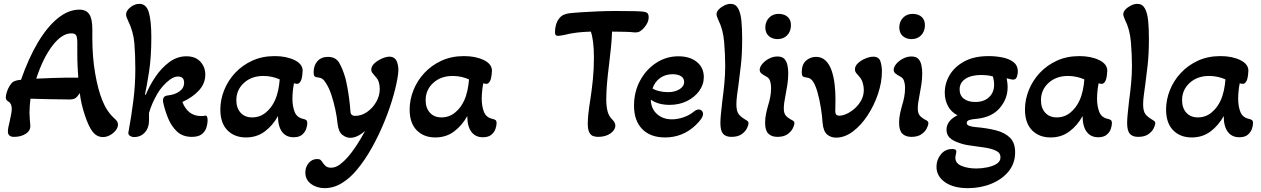

<svg xmlns="http://www.w3.org/2000/svg" viewBox="-20 -700 6544 996"><path d="M514 11Q483 11 461.5 -15.5Q440 -42 420 -103Q410 -133 403.5 -161.5Q397 -190 394 -217Q381 -197 370.5 -190.5Q360 -184 340 -184Q291 -184 236 -185.5Q181 -187 138 -188Q136 -170 134.5 -151.5Q133 -133 133 -115Q133 -99 134.5 -83Q136 -67 137 -52Q140 -24 115 -7Q90 10 53 10Q21 10 21 -18Q21 -35 30 -69Q35 -92 38 -108.5Q41 -125 41 -135Q41 -163 24 -173Q10 -181 10 -194Q10 -206 15.5 -223Q21 -240 30 -254.5Q39 -269 47 -275Q54 -279 64 -282Q74 -285 89 -286Q128 -398 176.5 -479.5Q225 -561 280 -605.5Q335 -650 392 -650Q427 -650 443 -626.5Q459 -603 459 -548V-503Q459 -402 474 -317Q489 -232 511 -179Q533 -123 572 -87Q584 -77 588 -69.5Q592 -62 592 -54Q592 -39 580.5 -24Q569 -9 551 1Q533 11 514 11ZM168 -292Q217 -294 254 -295.5Q291 -297 316 -297H386Q384 -325 382.5 -356Q381 -387 381 -421V-479Q381 -508 374.5 -517.5Q368 -527 350 -527Q301 -527 252 -463Q203 -399 168 -292Z M675 11Q664 11 654 4.5Q644 -2 646 -13Q661 -93 671.5 -175.5Q682 -258 682 -342Q682 -416 677 -476Q672 -536 645 -591Q640 -602 637 -610Q634 -618 634 -625Q634 -644 656 -662Q678 -680 703 -680Q739 -680 752 -636Q765 -592 765 -506Q765 -403 753 -326.5Q741 -250 732 -210L736 -208Q756 -257 787 -302.5Q818 -348 858.5 -378Q899 -408 947 -408Q994 -408 1019.5 -380Q1045 -352 1045 -313Q1045 -267 1012 -231Q979 -195 926 -171Q939 -137 963 -117.5Q987 -98 1024 -98Q1036 -98 1044 -100Q1057 -103 1057 -75Q1057 -59 1051 -39Q1045 -19 1027.5 -4.5Q1010 10 975 10Q928 10 898.5 -17.5Q869 -45 852.5 -85.5Q836 -126 827 -166Q819 -203 852 -205Q887 -209 911 -226Q935 -243 935 -271Q935 -303 904 -303Q884 -303 863.5 -288.5Q843 -274 825.5 -254Q808 -234 797 -215Q782 -189 771 -164Q760 -139 753 -114V-74Q753 -37 731.5 -13Q710 11 675 11Z M1256 13Q1196 13 1159.5 -24.5Q1123 -62 1123 -132Q1123 -182 1142.5 -231.5Q1162 -281 1199 -321Q1236 -361 1288 -385Q1340 -409 1405 -409Q1465 -409 1507.5 -388.5Q1550 -368 1550 -333Q1550 -324 1548 -309.5Q1546 -295 1543 -286Q1540 -278 1534.5 -271.5Q1529 -265 1520 -265Q1516 -265 1505 -268Q1501 -247 1499 -227Q1497 -207 1497 -187Q1497 -149 1508.5 -119.5Q1520 -90 1554 -83Q1563 -81 1568.5 -77Q1574 -73 1574 -60Q1574 -49 1568.5 -32Q1563 -15 1547.5 -1.5Q1532 12 1503 12Q1464 12 1443 -16.5Q1422 -45 1422 -98Q1395 -49 1353.5 -18Q1312 13 1256 13ZM1288 -91Q1328 -91 1358.5 -116Q1389 -141 1406 -179Q1417 -203 1423 -231.5Q1429 -260 1431 -288Q1414 -296 1392 -301Q1370 -306 1346 -306Q1285 -306 1245.5 -270Q1206 -234 1206 -180Q1206 -140 1228 -115.5Q1250 -91 1288 -91Z M1664 276Q1623 276 1593.5 254Q1564 232 1564 195Q1564 166 1581.5 145.5Q1599 125 1625 125Q1637 125 1642 129Q1647 133 1650 138Q1658 151 1668.5 160.5Q1679 170 1697 170Q1721 170 1743.5 153Q1766 136 1785 114Q1802 95 1826 59.5Q1850 24 1874 -21Q1852 -2 1833 6.5Q1814 15 1797 15Q1776 15 1756 -0.5Q1736 -16 1731 -59Q1728 -92 1719.5 -132Q1711 -172 1698.5 -209.5Q1686 -247 1668 -273Q1661 -285 1652 -291Q1643 -297 1626 -299Q1614 -300 1610.5 -306Q1607 -312 1607 -325Q1607 -361 1627 -383Q1647 -405 1681 -405Q1722 -405 1740 -373.5Q1758 -342 1771 -297Q1776 -279 1781.5 -249.5Q1787 -220 1791.5 -186Q1796 -152 1798 -121Q1799 -99 1823 -99Q1855 -99 1884 -119Q1913 -139 1931.5 -171Q1950 -203 1950 -238Q1950 -258 1945 -274Q1940 -290 1928 -302Q1918 -314 1912 -321.5Q1906 -329 1906 -339Q1906 -356 1922 -371Q1938 -386 1960.5 -396Q1983 -406 2000 -406Q2030 -406 2040 -377.5Q2050 -349 2045 -315Q2039 -268 2021 -204Q2003 -140 1974.5 -70Q1946 0 1909.5 65.5Q1873 131 1832 180Q1797 223 1754 249.5Q1711 276 1664 276Z M2238 13Q2178 13 2141.5 -24.5Q2105 -62 2105 -132Q2105 -182 2124.5 -231.5Q2144 -281 2181 -321Q2218 -361 2270 -385Q2322 -409 2387 -409Q2447 -409 2489.5 -388.5Q2532 -368 2532 -333Q2532 -324 2530 -309.5Q2528 -295 2525 -286Q2522 -278 2516.5 -271.5Q2511 -265 2502 -265Q2498 -265 2487 -268Q2483 -247 2481 -227Q2479 -207 2479 -187Q2479 -149 2490.5 -119.5Q2502 -90 2536 -83Q2545 -81 2550.5 -77Q2556 -73 2556 -60Q2556 -49 2550.5 -32Q2545 -15 2529.5 -1.5Q2514 12 2485 12Q2446 12 2425 -16.5Q2404 -45 2404 -98Q2377 -49 2335.5 -18Q2294 13 2238 13ZM2270 -91Q2310 -91 2340.5 -116Q2371 -141 2388 -179Q2399 -203 2405 -231.5Q2411 -260 2413 -288Q2396 -296 2374 -301Q2352 -306 2328 -306Q2267 -306 2227.5 -270Q2188 -234 2188 -180Q2188 -140 2210 -115.5Q2232 -91 2270 -91Z M3082 10Q3070 10 3057.5 6Q3045 2 3037 -13Q3029 -28 3029 -59Q3029 -81 3032.5 -113Q3036 -145 3042 -182Q3050 -232 3055.5 -287.5Q3061 -343 3061 -401Q3061 -448 3056.5 -482.5Q3052 -517 3045 -536Q3007 -535 2973 -531Q2939 -527 2904 -518Q2895 -517 2888.5 -515.5Q2882 -514 2876 -514Q2867 -514 2863 -517.5Q2859 -521 2859 -535Q2859 -552 2864 -570.5Q2869 -589 2879 -602Q2889 -616 2902.5 -622.5Q2916 -629 2932 -631Q2957 -634 2996 -636.5Q3035 -639 3081.5 -641Q3128 -643 3173 -643Q3246 -643 3277.5 -642Q3309 -641 3320 -639Q3334 -637 3339.5 -630.5Q3345 -624 3345 -610Q3345 -583 3321 -556Q3311 -544 3300 -537.5Q3289 -531 3271 -532Q3255 -534 3224 -535Q3193 -536 3155 -536Q3154 -501 3149.5 -454.5Q3145 -408 3139 -361Q3133 -315 3129 -269Q3125 -223 3125 -185Q3125 -150 3131.5 -123.5Q3138 -97 3158 -78Q3172 -64 3172 -48Q3172 -26 3147 -8Q3122 10 3082 10Z M3430 13Q3354 13 3311.5 -30.5Q3269 -74 3269 -152Q3269 -223 3300 -281Q3331 -339 3383.5 -373.5Q3436 -408 3499 -408Q3559 -408 3595 -378.5Q3631 -349 3631 -300Q3631 -261 3607 -228Q3583 -195 3543 -175.5Q3503 -156 3454 -156Q3394 -156 3356 -183Q3357 -137 3387.5 -109Q3418 -81 3466 -81Q3495 -81 3525.5 -91.5Q3556 -102 3578 -120Q3592 -132 3604 -132Q3614 -132 3620.5 -125.5Q3627 -119 3627 -109Q3627 -87 3589 -51Q3522 13 3430 13ZM3445 -222Q3481 -222 3505 -237Q3529 -252 3529 -275Q3529 -294 3513 -304.5Q3497 -315 3469 -315Q3432 -315 3404.5 -295.5Q3377 -276 3365 -241Q3379 -232 3401 -227Q3423 -222 3445 -222Z M3774 10Q3745 10 3731 -6Q3717 -22 3717 -62Q3717 -81 3720 -111Q3723 -141 3727 -176Q3733 -219 3737.5 -266Q3742 -313 3742 -356Q3742 -417 3736.5 -482.5Q3731 -548 3706 -597Q3697 -617 3697 -626Q3697 -639 3708.5 -651Q3720 -663 3737 -671.5Q3754 -680 3770 -680Q3796 -680 3809 -656.5Q3822 -633 3826 -592.5Q3830 -552 3830 -500Q3830 -421 3823.5 -363Q3817 -305 3811 -261Q3807 -232 3803.5 -206Q3800 -180 3800 -159Q3800 -124 3811.5 -108.5Q3823 -93 3849 -78Q3856 -74 3859.5 -70.5Q3863 -67 3863 -60Q3863 -52 3855 -35Q3847 -18 3827.5 -4Q3808 10 3774 10Z M4012 -497Q3984 -498 3967 -514Q3950 -530 3950 -559Q3951 -590 3971 -609.5Q3991 -629 4022 -628Q4051 -627 4067.5 -611Q4084 -595 4083 -566Q4082 -536 4063 -516.5Q4044 -497 4012 -497ZM4013 10Q3983 10 3966 -6.5Q3949 -23 3949 -63Q3949 -86 3953.5 -108Q3958 -130 3964 -151Q3971 -173 3975.5 -196Q3980 -219 3980 -245Q3980 -263 3975 -279.5Q3970 -296 3953 -304Q3940 -311 3930.5 -318.5Q3921 -326 3921 -338Q3921 -352 3934 -368Q3947 -384 3968.5 -395.5Q3990 -407 4013 -407Q4038 -407 4049.5 -394Q4061 -381 4065 -361Q4069 -341 4069 -320Q4069 -288 4064 -257.5Q4059 -227 4054 -201Q4050 -182 4048 -166Q4046 -150 4046 -136Q4046 -111 4058 -98.5Q4070 -86 4092 -75Q4101 -70 4101 -60Q4101 -52 4093 -35Q4085 -18 4065.5 -4Q4046 10 4013 10Z M4317 14Q4290 14 4270.5 -2.5Q4251 -19 4247 -64Q4245 -98 4238.5 -139Q4232 -180 4222 -217Q4212 -254 4199 -275Q4192 -286 4183.5 -291.5Q4175 -297 4158 -299Q4147 -300 4143 -306Q4139 -312 4139 -325Q4139 -366 4161.5 -385.5Q4184 -405 4213 -405Q4243 -405 4263 -385.5Q4283 -366 4294 -334Q4305 -302 4309.5 -263.5Q4314 -225 4314 -186Q4314 -170 4313.5 -152.5Q4313 -135 4313 -123Q4313 -112 4317.5 -106Q4322 -100 4335 -100Q4351 -100 4372 -109.5Q4393 -119 4413.5 -137Q4434 -155 4447.5 -179.5Q4461 -204 4461 -234Q4461 -251 4455.5 -270Q4450 -289 4438 -302Q4426 -315 4420.5 -322.5Q4415 -330 4415 -340Q4415 -358 4431.5 -373Q4448 -388 4470.5 -397Q4493 -406 4510 -406Q4539 -406 4547 -382Q4555 -358 4555 -329Q4555 -274 4535 -214Q4515 -154 4481 -102Q4447 -50 4404.5 -18Q4362 14 4317 14Z M4707 -497Q4679 -498 4662 -514Q4645 -530 4645 -559Q4646 -590 4666 -609.5Q4686 -629 4717 -628Q4746 -627 4762.5 -611Q4779 -595 4778 -566Q4777 -536 4758 -516.5Q4739 -497 4707 -497ZM4708 10Q4678 10 4661 -6.5Q4644 -23 4644 -63Q4644 -86 4648.5 -108Q4653 -130 4659 -151Q4666 -173 4670.5 -196Q4675 -219 4675 -245Q4675 -263 4670 -279.5Q4665 -296 4648 -304Q4635 -311 4625.5 -318.5Q4616 -326 4616 -338Q4616 -352 4629 -368Q4642 -384 4663.5 -395.5Q4685 -407 4708 -407Q4733 -407 4744.5 -394Q4756 -381 4760 -361Q4764 -341 4764 -320Q4764 -288 4759 -257.5Q4754 -227 4749 -201Q4745 -182 4743 -166Q4741 -150 4741 -136Q4741 -111 4753 -98.5Q4765 -86 4787 -75Q4796 -70 4796 -60Q4796 -52 4788 -35Q4780 -18 4760.5 -4Q4741 10 4708 10Z M5001 276Q4926 276 4882 245Q4838 214 4838 165Q4838 129 4860.5 101Q4883 73 4920 73Q4941 73 4941 85Q4941 92 4938.5 101Q4936 110 4936 119Q4936 147 4968 160.5Q5000 174 5045 174Q5073 174 5102 168Q5131 162 5150.5 149.5Q5170 137 5170 116Q5170 93 5147 82Q5124 71 5089 65.5Q5054 60 5017.5 55.5Q4981 51 4955 41Q4922 30 4906 14Q4890 -2 4890 -27Q4890 -74 4947 -102Q4914 -119 4897.5 -150Q4881 -181 4881 -219Q4881 -268 4906.5 -311Q4932 -354 4982.5 -381.5Q5033 -409 5109 -409Q5143 -409 5178 -402.5Q5213 -396 5236.5 -378.5Q5260 -361 5260 -328Q5260 -316 5255 -301.5Q5250 -287 5236 -287Q5230 -287 5220 -289.5Q5210 -292 5202 -294Q5204 -284 5205.5 -272Q5207 -260 5207 -247Q5207 -188 5167 -140.5Q5127 -93 5050 -84Q5022 -82 5008.5 -77.5Q4995 -73 4995 -62Q4995 -52 5007 -47.5Q5019 -43 5038 -41Q5099 -36 5146 -24Q5193 -12 5219.5 14.5Q5246 41 5246 90Q5246 147 5212.5 188.5Q5179 230 5123 253Q5067 276 5001 276ZM5039 -171Q5085 -171 5111 -196Q5137 -221 5137 -261Q5137 -272 5135 -283.5Q5133 -295 5131 -303Q5115 -308 5100 -309.5Q5085 -311 5071 -311Q5018 -311 4988 -291Q4958 -271 4958 -236Q4958 -205 4980 -188Q5002 -171 5039 -171Z M5430 13Q5370 13 5333.5 -24.5Q5297 -62 5297 -132Q5297 -182 5316.5 -231.5Q5336 -281 5373 -321Q5410 -361 5462 -385Q5514 -409 5579 -409Q5639 -409 5681.5 -388.5Q5724 -368 5724 -333Q5724 -324 5722 -309.5Q5720 -295 5717 -286Q5714 -278 5708.5 -271.5Q5703 -265 5694 -265Q5690 -265 5679 -268Q5675 -247 5673 -227Q5671 -207 5671 -187Q5671 -149 5682.5 -119.5Q5694 -90 5728 -83Q5737 -81 5742.5 -77Q5748 -73 5748 -60Q5748 -49 5742.5 -32Q5737 -15 5721.5 -1.5Q5706 12 5677 12Q5638 12 5617 -16.5Q5596 -45 5596 -98Q5569 -49 5527.5 -18Q5486 13 5430 13ZM5462 -91Q5502 -91 5532.5 -116Q5563 -141 5580 -179Q5591 -203 5597 -231.5Q5603 -260 5605 -288Q5588 -296 5566 -301Q5544 -306 5520 -306Q5459 -306 5419.5 -270Q5380 -234 5380 -180Q5380 -140 5402 -115.5Q5424 -91 5462 -91Z M5884 10Q5855 10 5841 -6Q5827 -22 5827 -62Q5827 -81 5830 -111Q5833 -141 5837 -176Q5843 -219 5847.5 -266Q5852 -313 5852 -356Q5852 -417 5846.5 -482.5Q5841 -548 5816 -597Q5807 -617 5807 -626Q5807 -639 5818.5 -651Q5830 -663 5847 -671.5Q5864 -680 5880 -680Q5906 -680 5919 -656.5Q5932 -633 5936 -592.5Q5940 -552 5940 -500Q5940 -421 5933.5 -363Q5927 -305 5921 -261Q5917 -232 5913.5 -206Q5910 -180 5910 -159Q5910 -124 5921.5 -108.5Q5933 -93 5959 -78Q5966 -74 5969.5 -70.5Q5973 -67 5973 -60Q5973 -52 5965 -35Q5957 -18 5937.5 -4Q5918 10 5884 10Z M6162 13Q6102 13 6065.5 -24.5Q6029 -62 6029 -132Q6029 -182 6048.5 -231.5Q6068 -281 6105 -321Q6142 -361 6194 -385Q6246 -409 6311 -409Q6371 -409 6413.5 -388.5Q6456 -368 6456 -333Q6456 -324 6454 -309.5Q6452 -295 6449 -286Q6446 -278 6440.5 -271.5Q6435 -265 6426 -265Q6422 -265 6411 -268Q6407 -247 6405 -227Q6403 -207 6403 -187Q6403 -149 6414.5 -119.5Q6426 -90 6460 -83Q6469 -81 6474.5 -77Q6480 -73 6480 -60Q6480 -49 6474.5 -32Q6469 -15 6453.5 -1.5Q6438 12 6409 12Q6370 12 6349 -16.5Q6328 -45 6328 -98Q6301 -49 6259.5 -18Q6218 13 6162 13ZM6194 -91Q6234 -91 6264.5 -116Q6295 -141 6312 -179Q6323 -203 6329 -231.5Q6335 -260 6337 -288Q6320 -296 6298 -301Q6276 -306 6252 -306Q6191 -306 6151.5 -270Q6112 -234 6112 -180Q6112 -140 6134 -115.5Q6156 -91 6194 -91Z"/></svg>

Font: Akaya Telivigala
Style: Regular
Weight: 400
Designer: Vaishnavi Murthy Yerkadithaya, Juan Luis Blanco Aristondo
Version: Version 1.002; ttfautohint (v1.8.3)